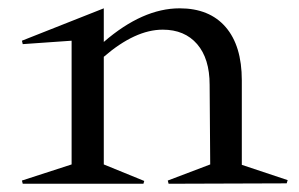

<svg xmlns="http://www.w3.org/2000/svg" viewBox="-20 -446 725 466"><path d="M35.2 -338.9 33.2 -347.2 231.9 -425.8V-344.2Q326.2 -425.8 416 -425.8Q488.3 -425.8 527.6 -380.4Q566.9 -335 566.9 -251V-45.9L678.2 -8.8L675.8 -1L389.2 0L387.2 -7.8L490.2 -46.9L488.8 -240.2Q488.8 -303.7 458.5 -338.9Q428.2 -374 375 -374Q308.1 -374 231.9 -308.1V-46.9L330.1 -6.8L328.1 0H35.2L33.2 -7.8L153.8 -46.9V-347.2Z"/></svg>

Font: Halibut
Style: Regular
Weight: 400
Designer: Matteo Maggi
Foundry: Collletttivo
Version: Version 3.080 | FøM Fix